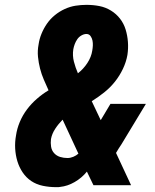

<svg xmlns="http://www.w3.org/2000/svg" viewBox="-20 -763 640 791"><path d="M210 8Q183 8 156.5 2.5Q130 -3 109 -17Q88 -31 73.5 -52.5Q59 -74 51.5 -99Q44 -124 42.5 -151Q41 -178 46 -205Q50 -233 61.5 -260.5Q73 -288 91 -312Q109 -336 132 -356Q155 -376 180 -391Q170 -413 160.5 -435Q151 -457 145 -480.5Q139 -504 136.5 -529Q134 -554 139 -580Q142 -602 151 -624Q160 -646 173.5 -665.5Q187 -685 206 -700.5Q225 -716 247 -726Q269 -736 291.5 -739.5Q314 -743 336 -743Q364 -743 389.5 -738Q415 -733 437 -719.5Q459 -706 474.5 -686Q490 -666 497.5 -641.5Q505 -617 507 -590.5Q509 -564 505 -537Q500 -508 486.5 -479.5Q473 -451 453.5 -426.5Q434 -402 409.5 -382.5Q385 -363 358 -346L395 -268L435 -335H581L480 -168Q474 -159 468.5 -150.5Q463 -142 458 -133L520 0H365L351 -29L338 -56Q317 -30 287.5 -13Q258 4 228 7L221 8ZM301 -461Q324 -479 340 -503.5Q356 -528 360 -554Q362 -565 362.5 -575.5Q363 -586 361 -596Q359 -606 353 -614.5Q347 -623 336 -623Q326 -623 315.5 -617Q305 -611 298.5 -601.5Q292 -592 288 -581.5Q284 -571 282 -560Q278 -534 284.5 -509Q291 -484 301 -461ZM258 -112Q270 -112 282 -117Q294 -122 303 -130L238 -270Q221 -253 207.5 -232.5Q194 -212 190 -190Q188 -174 190.5 -158.5Q193 -143 203 -132Q213 -121 227.5 -116.5Q242 -112 258 -112Z"/></svg>

Font: Iosevka Aile Heavy
Style: Italic
Weight: 900
Italic angle: -9°
Designer: Belleve Invis
Foundry: Belleve Invis
Version: Version 31.1.0; ttfautohint (v1.8.4)